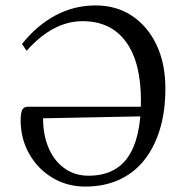

<svg xmlns="http://www.w3.org/2000/svg" viewBox="-20 -675 684 707"><path d="M332 -655Q409 -655 466.5 -616.5Q524 -578 556.5 -509.5Q589 -441 589 -349Q589 -265 568.5 -198Q548 -131 510 -84Q472 -37 417.5 -12.5Q363 12 294 12Q227 12 173 -20.5Q119 -53 87.5 -108.5Q56 -164 56 -233Q56 -259 62 -270.5Q68 -282 81 -282H525L524 -247L118 -239L139 -258Q136 -189 156 -137.5Q176 -86 215 -57Q254 -28 306 -28Q404 -28 451.5 -97Q499 -166 499 -304Q499 -446 443.5 -521.5Q388 -597 284 -597Q175 -597 78 -488L61 -513Q116 -582 184.5 -618.5Q253 -655 332 -655Z"/></svg>

Font: Petrona
Style: Regular
Weight: 400
Designer: Ringo R. Seeber
Foundry: Ringo R. Seeber
Version: Version 2.001; ttfautohint (v1.8.3)